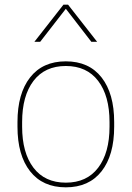

<svg xmlns="http://www.w3.org/2000/svg" viewBox="-20 -800 566 826"><path d="M55.2 -254.9V-274.9Q55.2 -397.5 109.4 -466.8Q163.6 -536.1 263.2 -536.1Q362.8 -536.1 417 -466.8Q471.2 -397.5 471.2 -274.9V-254.9Q471.2 -132.3 417 -63.2Q362.8 5.9 263.2 5.9Q163.6 5.9 109.4 -63.2Q55.2 -132.3 55.2 -254.9ZM451.2 -254.9V-274.9Q451.2 -387.7 402.3 -451.9Q353.5 -516.1 263.2 -516.1Q172.9 -516.1 124 -451.9Q75.2 -387.7 75.2 -274.9V-254.9Q75.2 -142.6 124 -78.4Q172.9 -14.2 263.2 -14.2Q353.5 -14.2 402.3 -78.4Q451.2 -142.6 451.2 -254.9ZM152.8 -620.1H127.9L252.9 -779.8H272.9L397.9 -620.1H373L263.2 -762.2Z"/></svg>

Font: Cooper Hewitt
Style: Thin
Weight: 701
Designer: Village Type and Design LLC
Foundry: Cooper Hewitt Smithsonian Design Museum
Version: 1.000